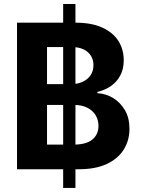

<svg xmlns="http://www.w3.org/2000/svg" viewBox="-20 -840 700 953"><path d="M293.5 92.8V-820.3H354.5V92.8ZM64.5 0V-727.5H353.5Q433.6 -727.5 487.1 -703.4Q540.5 -679.2 567.4 -637.2Q594.2 -595.2 594.2 -540.5Q594.2 -497.6 577.1 -465.6Q560.1 -433.6 530.8 -413.1Q501.5 -392.6 463.4 -383.8V-377.4Q504.9 -375.5 541 -353.8Q577.1 -332 599.9 -293.5Q622.6 -254.9 622.6 -201.2Q622.6 -143.1 594.2 -97.7Q565.9 -52.2 510 -26.1Q454.1 0 372.1 0ZM213.4 -122.1H343.3Q408.2 -122.1 438.5 -147.5Q468.8 -172.9 468.8 -214.4Q468.8 -245.1 454.1 -268.8Q439.5 -292.5 412.1 -305.9Q384.8 -319.3 347.2 -319.3H213.4ZM213.4 -422.4H332.5Q364.7 -422.4 389.9 -433.8Q415 -445.3 429.4 -466.3Q443.8 -487.3 443.8 -516.6Q443.8 -556.6 415.5 -581.5Q387.2 -606.4 335.4 -606.4H213.4Z"/></svg>

Font: Inter 16pt
Style: Bold
Weight: 700
Version: Version 4.001;git-66647c0bb